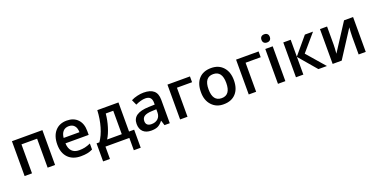

<svg xmlns="http://www.w3.org/2000/svg" viewBox="-22 -1677 5495 2797"><g transform="rotate(-20 2726.0 -278.0)"><path d="M82 -540H554.2V0H439V-449.2H196.8V0H82Z M954.1 9.8Q828.1 9.8 756.8 -63.5Q686 -137.2 686 -266.1Q686 -398.4 752 -474.1Q817.9 -549.8 933.1 -549.8Q1040 -549.8 1102.1 -484.9Q1164.1 -419.9 1164.1 -306.2V-244.1H804.2Q806.6 -165 846.7 -123Q886.7 -81.1 959.5 -81.1Q1007.3 -81.1 1048.3 -89.8Q1091.3 -99.6 1137.2 -120.1V-26.9Q1095.7 -6.8 1053 1.5Q1010.3 9.8 954.1 9.8ZM933.1 -462.9Q878.4 -462.9 845.5 -428Q812.5 -393.1 806.2 -327.1H1051.3Q1050.3 -393.6 1019.3 -428.2Q988.3 -462.9 933.1 -462.9Z M1812.5 -88.9V190.9H1705.6V0H1335.4V190.9H1229.5V-88.9H1273.4Q1331.1 -170.9 1364.7 -288.1Q1398.4 -403.3 1405.3 -540H1733.4V-88.9ZM1393.6 -88.9H1620.6V-452.1H1504.4Q1494.6 -348.6 1465.3 -253.9Q1436 -156.2 1393.6 -88.9Z M2332.5 0H2250.5L2227.5 -75.2H2223.6Q2185.1 -26.4 2145 -7.8Q2105.5 9.8 2043.5 9.8Q1963.4 9.8 1918.9 -33.2Q1874.5 -76.2 1874.5 -154.8Q1874.5 -238.3 1936.5 -280.8Q1998.5 -323.2 2125.5 -327.1L2218.8 -330.1V-358.9Q2218.8 -410.6 2194.6 -436.3Q2170.4 -461.9 2119.6 -461.9Q2054.2 -461.9 1966.8 -420.9L1929.7 -502.9Q1974.1 -525.9 2025.9 -537.6Q2076.7 -549.8 2124.5 -549.8Q2228.5 -549.8 2280.5 -504.4Q2332.5 -459 2332.5 -363.8ZM2079.6 -78.1Q2142.1 -78.1 2179.7 -112.8Q2217.8 -147.9 2217.8 -210.9V-257.8L2148.4 -254.9Q2067.4 -252 2030.5 -227.8Q1993.7 -203.6 1993.7 -153.8Q1993.7 -117.2 2015.4 -97.7Q2037.1 -78.1 2079.6 -78.1Z M2492.7 -540H2841.8V-450.2H2607.4V0H2492.7Z M3424.8 -271Q3424.8 -138.2 3356.9 -64.5Q3288.6 9.8 3168 9.8Q3054.2 11.7 2982.9 -66.4Q2911.6 -144.5 2913.6 -271Q2913.6 -402.3 2981 -476.1Q3048.3 -549.8 3170.9 -549.8Q3288.1 -549.8 3356.4 -474.1Q3424.8 -398.4 3424.8 -271ZM3031.7 -271Q3031.7 -84 3169.9 -84Q3306.6 -84 3306.6 -271Q3306.6 -456.1 3168.9 -456.1Q3031.7 -456.1 3031.7 -271Z M3556.6 -540H3905.8V-450.2H3671.4V0H3556.6Z M4124.5 -540V0H4009.8V-540ZM4002.9 -683.1Q4002.9 -713.9 4019.8 -730.5Q4036.6 -747.1 4067.9 -747.1Q4098.1 -747.1 4115 -730.5Q4131.8 -713.9 4131.8 -683.1Q4131.8 -653.8 4115 -637Q4098.1 -620.1 4067.9 -620.1Q4037.1 -620.1 4020 -637Q4002.9 -653.8 4002.9 -683.1Z M4403.3 -277.8 4623.5 -540H4749.5L4526.4 -279.8L4768.6 0H4636.7L4403.3 -273.9V0H4288.6V-540H4403.3Z M4857.4 -540H4967.3V-263.2Q4967.3 -211.9 4959.5 -121.1L5230.5 -540H5370.6V0H5260.3V-272Q5260.3 -288.6 5262.7 -344.7Q5266.1 -401.4 5267.6 -418L4997.6 0H4857.4Z"/></g></svg>

Font: Open Sans
Style: SemiBold
Weight: 600
Foundry: Ascender Corporation
Version: Version 1.10